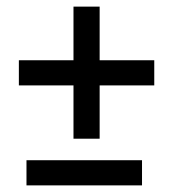

<svg xmlns="http://www.w3.org/2000/svg" viewBox="-20 -560 524 580"><path d="M409 -76V0H60V-76ZM446 -378V-302H281V-141H202V-302H37V-378H202V-540H281V-378Z"/></svg>

Font: Mukta SemiBold
Style: Regular
Weight: 600
Designer: Girish Dalvi and Yashodeep Gholap
Foundry: Ek Type
Version: Version 2.538;PS 1.002;hotconv 16.6.51;makeotf.lib2.5.65220;